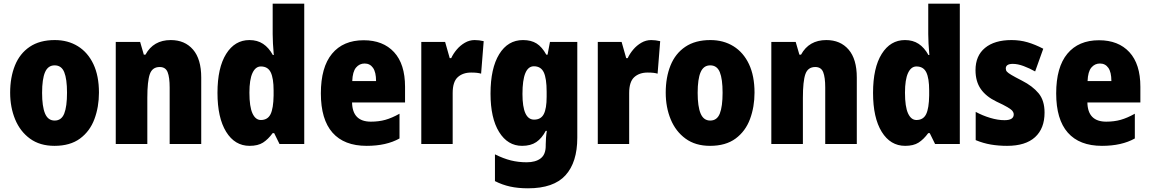

<svg xmlns="http://www.w3.org/2000/svg" viewBox="-20 -780 6229 1040"><path d="M516 -278Q516 -201 491.5 -135Q467 -69 413.5 -29.5Q360 10 275 10Q196 10 142.5 -29Q89 -68 62 -133.5Q35 -199 35 -278Q35 -361 61 -425.5Q87 -490 141 -526.5Q195 -563 277 -563Q348 -563 402 -529.5Q456 -496 486 -432.5Q516 -369 516 -278ZM208 -277Q208 -203 224 -165Q240 -127 276 -127Q313 -127 328 -165Q343 -203 343 -278Q343 -352 328 -389Q313 -426 276 -426Q240 -426 224 -389Q208 -352 208 -277Z M905 -563Q981 -563 1025.5 -511.5Q1070 -460 1070 -360V0H899V-306Q899 -361 888 -389Q877 -417 845 -417Q805 -417 791.5 -378.5Q778 -340 778 -250V0H607V-553H739L759 -484H768Q811 -563 905 -563Z M1332 10Q1252 10 1205 -66Q1158 -142 1158 -277Q1158 -413 1205 -488Q1252 -563 1331 -563Q1374 -563 1405 -542.5Q1436 -522 1458 -482H1463Q1460 -515 1458.5 -544.5Q1457 -574 1457 -595V-760H1628V0H1494L1465 -59H1457Q1432 -25 1404.5 -7.5Q1377 10 1332 10ZM1393 -130Q1430 -130 1445.5 -161.5Q1461 -193 1462 -263V-290Q1462 -356 1446.5 -388Q1431 -420 1393 -420Q1364 -420 1347.5 -384.5Q1331 -349 1331 -278Q1331 -202 1347.5 -166Q1364 -130 1393 -130Z M1950 -562Q2055 -562 2114.5 -497.5Q2174 -433 2174 -310V-225H1887Q1889 -121 1989 -121Q2032 -121 2067.5 -131Q2103 -141 2144 -164V-30Q2073 10 1966 10Q1844 10 1781 -61.5Q1718 -133 1718 -274Q1718 -416 1778.5 -489Q1839 -562 1950 -562ZM1955 -436Q1927 -436 1908.5 -414Q1890 -392 1888 -341H2017Q2017 -389 2000.5 -412.5Q1984 -436 1955 -436Z M2551 -563Q2575 -563 2600 -557L2586 -381Q2576 -384 2563.5 -385.5Q2551 -387 2532 -387Q2487 -387 2459.5 -362Q2432 -337 2432 -276V0H2262V-553H2391L2416 -465H2424Q2435 -489 2454 -511.5Q2473 -534 2498 -548.5Q2523 -563 2551 -563Z M2813 -563Q2857 -563 2886.5 -544.5Q2916 -526 2939 -484H2946L2959 -553H3107V-34Q3107 99 3043 169.5Q2979 240 2840 240Q2786 240 2743 230.5Q2700 221 2661 201V56Q2707 79 2747.5 89Q2788 99 2833 99Q2881 99 2908.5 78Q2936 57 2936 10V3Q2936 -12 2937.5 -33Q2939 -54 2942 -71H2936Q2915 -31 2885 -10.5Q2855 10 2808 10Q2730 10 2683.5 -65Q2637 -140 2637 -273Q2637 -410 2684 -486.5Q2731 -563 2813 -563ZM2872 -421Q2810 -421 2810 -271Q2810 -132 2873 -132Q2910 -132 2925.5 -162Q2941 -192 2941 -256V-283Q2941 -355 2925.5 -388Q2910 -421 2872 -421Z M3507 -563Q3531 -563 3556 -557L3542 -381Q3532 -384 3519.5 -385.5Q3507 -387 3488 -387Q3443 -387 3415.5 -362Q3388 -337 3388 -276V0H3218V-553H3347L3372 -465H3380Q3391 -489 3410 -511.5Q3429 -534 3454 -548.5Q3479 -563 3507 -563Z M4067 -278Q4067 -201 4042.5 -135Q4018 -69 3964.5 -29.5Q3911 10 3826 10Q3747 10 3693.5 -29Q3640 -68 3613 -133.5Q3586 -199 3586 -278Q3586 -361 3612 -425.5Q3638 -490 3692 -526.5Q3746 -563 3828 -563Q3899 -563 3953 -529.5Q4007 -496 4037 -432.5Q4067 -369 4067 -278ZM3759 -277Q3759 -203 3775 -165Q3791 -127 3827 -127Q3864 -127 3879 -165Q3894 -203 3894 -278Q3894 -352 3879 -389Q3864 -426 3827 -426Q3791 -426 3775 -389Q3759 -352 3759 -277Z M4456 -563Q4532 -563 4576.5 -511.5Q4621 -460 4621 -360V0H4450V-306Q4450 -361 4439 -389Q4428 -417 4396 -417Q4356 -417 4342.5 -378.5Q4329 -340 4329 -250V0H4158V-553H4290L4310 -484H4319Q4362 -563 4456 -563Z M4883 10Q4803 10 4756 -66Q4709 -142 4709 -277Q4709 -413 4756 -488Q4803 -563 4882 -563Q4925 -563 4956 -542.5Q4987 -522 5009 -482H5014Q5011 -515 5009.5 -544.5Q5008 -574 5008 -595V-760H5179V0H5045L5016 -59H5008Q4983 -25 4955.5 -7.5Q4928 10 4883 10ZM4944 -130Q4981 -130 4996.5 -161.5Q5012 -193 5013 -263V-290Q5013 -356 4997.5 -388Q4982 -420 4944 -420Q4915 -420 4898.5 -384.5Q4882 -349 4882 -278Q4882 -202 4898.5 -166Q4915 -130 4944 -130Z M5638 -170Q5638 -84 5586.5 -37Q5535 10 5435 10Q5389 10 5347.5 3Q5306 -4 5265 -21V-174Q5302 -154 5343.5 -141.5Q5385 -129 5421 -129Q5471 -129 5471 -160Q5471 -170 5464.5 -178.5Q5458 -187 5438 -199Q5418 -211 5377 -230Q5321 -257 5292.5 -298Q5264 -339 5264 -400Q5264 -478 5315.5 -520.5Q5367 -563 5459 -563Q5505 -563 5546 -551Q5587 -539 5631 -516L5587 -393Q5557 -410 5525 -422Q5493 -434 5466 -434Q5428 -434 5428 -409Q5428 -399 5434 -392Q5440 -385 5458.5 -374Q5477 -363 5516 -343Q5573 -314 5605.5 -275Q5638 -236 5638 -170Z M5933 -562Q6038 -562 6097.5 -497.5Q6157 -433 6157 -310V-225H5870Q5872 -121 5972 -121Q6015 -121 6050.5 -131Q6086 -141 6127 -164V-30Q6056 10 5949 10Q5827 10 5764 -61.5Q5701 -133 5701 -274Q5701 -416 5761.5 -489Q5822 -562 5933 -562ZM5938 -436Q5910 -436 5891.5 -414Q5873 -392 5871 -341H6000Q6000 -389 5983.5 -412.5Q5967 -436 5938 -436Z"/></svg>

Font: Noto Sans Gujarati Condensed Black
Style: Regular
Weight: 900
Width: 3
Designer: Jelle Bosma - Monotype Design Team, Universal Thirst
Foundry: Monotype Imaging Inc.
Version: Version 2.106; ttfautohint (v1.8.4.7-5d5b)